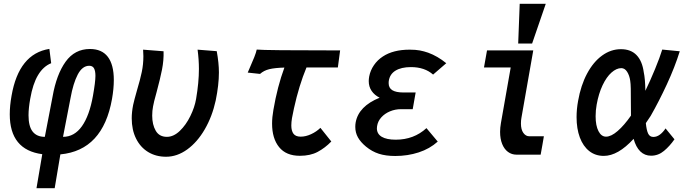

<svg xmlns="http://www.w3.org/2000/svg" viewBox="-20 -816 3640 1013"><path d="M203 -2.5Q31.5 -25 31.5 -213Q31.5 -258.5 41 -311Q79.5 -532.5 240.5 -558L250 -482.5Q208.5 -466 180.8 -419.8Q153 -373.5 139.5 -295Q130.5 -245 130.5 -208Q130.5 -149.5 152.2 -121.8Q174 -94 216.5 -94L257.5 -307Q278 -423.5 326.2 -490.5Q374.5 -557.5 454.5 -557.5Q517.5 -557.5 549 -516Q580.5 -474.5 580.5 -394Q580.5 -348 571 -294Q523 -22.5 298.5 -1.5L268.5 177H172.5ZM470.5 -311Q483.5 -384 483.5 -416Q483.5 -442 476 -455.5Q468.5 -469 451 -469Q414.5 -469 390.2 -422.8Q366 -376.5 352 -298L312.5 -94Q372.5 -94 412.2 -150Q452 -206 470.5 -311Z M675 -192Q675 -225 682.5 -262.5Q687.5 -286 703 -340.5Q719.5 -395.5 728 -436Q736.5 -476.5 736.5 -519.5Q736.5 -537 735 -554L843 -545.5Q844.5 -498.5 834.8 -449Q825 -399.5 806.5 -331Q790.5 -274 787.5 -254.5Q783 -231.5 783 -206Q783 -158 801.8 -126Q820.5 -94 860.5 -94Q896 -94 928.8 -125.5Q961.5 -157 984.2 -203.5Q1007 -250 1014.5 -293.5Q1029.5 -381 1029.5 -452.5Q1029.5 -501 1022.5 -554L1123.5 -546Q1135 -483.5 1135 -433.5Q1135 -368.5 1118 -285.5Q1099.5 -201 1060.2 -133.5Q1021 -66 967.8 -27.5Q914.5 11 856 11Q802.5 11 761.5 -14Q720.5 -39 697.8 -85Q675 -131 675 -192Z M1294.5 -450.5Q1311.5 -489 1321.5 -514.2Q1331.5 -539.5 1334.5 -554.5Q1373.5 -550 1774.5 -550L1762.5 -460H1597Q1557.5 -365 1531 -244.5Q1524 -214 1520.5 -192.8Q1517 -171.5 1517 -154Q1517 -125.5 1528.5 -110.2Q1540 -95 1566.5 -95Q1593 -95 1621.2 -108Q1649.5 -121 1670.5 -141.5L1728 -69.5Q1695 -35.5 1656.2 -14.8Q1617.5 6 1562 6Q1489.5 6 1452.5 -39.8Q1415.5 -85.5 1415.5 -164Q1415.5 -197 1422.5 -236.5Q1443.5 -359.5 1480.5 -459.5Q1429.5 -458 1400.8 -451Q1372 -444 1352 -426L1287 -433Z M1911 -42.5Q1882.5 -66 1868.5 -91.2Q1854.5 -116.5 1854.5 -146.5Q1854.5 -159.5 1856.5 -170Q1872 -255.5 1983 -300.5Q1956 -314 1940.8 -336.2Q1925.5 -358.5 1925.5 -388.5Q1925.5 -399 1928 -413Q1934 -444.5 1952.8 -472Q1971.5 -499.5 2000 -518Q2054.5 -554 2141.5 -554Q2173 -554 2195.2 -549.8Q2217.5 -545.5 2239 -538Q2288.5 -520 2334.5 -482.5L2265 -422.5Q2220.5 -462 2148 -462Q2097 -462 2066.5 -443.2Q2036 -424.5 2031 -387.5Q2030.5 -384 2030.5 -377.5Q2030.5 -352 2050 -340Q2069.5 -328 2109.5 -328H2173L2157.5 -240H2095.5Q2065 -240 2037.5 -228.5Q2010 -217 1991.8 -196.8Q1973.5 -176.5 1969.5 -150.5Q1968.5 -142.5 1968.5 -139Q1968.5 -109.5 1994.2 -94.2Q2020 -79 2068 -79Q2163.5 -79 2230 -140L2289.5 -69Q2247.5 -31 2189.2 -12Q2131 7 2065.5 7Q2015 7 1978.8 -4.8Q1942.5 -16.5 1911 -42.5Z M2618.5 -120Q2618.5 -142 2623 -167.5L2674.5 -460H2533.5L2549.5 -550H2793.5L2731 -194Q2728.5 -181 2728.5 -164.5Q2728.5 -132.5 2741.2 -114.8Q2754 -97 2772.5 -97H2849.5L2842 -53Q2832.5 -0.5 2832.5 0H2705Q2680 0 2660.2 -14.5Q2640.5 -29 2629.5 -56.2Q2618.5 -83.5 2618.5 -120ZM2859.5 -796 2787.5 -586.5H2714L2722 -796Z M3022 -198Q3022 -240 3030 -283.5Q3044.5 -366 3077.5 -427.8Q3110.5 -489.5 3156.8 -523Q3203 -556.5 3256 -556.5Q3308.5 -556.5 3338.5 -525.2Q3368.5 -494 3376.5 -435Q3384 -401 3385 -337Q3410.5 -389.5 3436 -451.5Q3461.5 -513.5 3474 -554.5L3566.5 -545.5Q3540.5 -462 3498.5 -371.2Q3456.5 -280.5 3413 -204.5Q3397.5 -180.5 3387.5 -166.5Q3391 -129.5 3399.5 -111.5Q3408 -93.5 3427 -93.5Q3445.5 -93.5 3462 -106Q3478.5 -118.5 3491.5 -138.5L3538.5 -81Q3513.5 -45 3483.2 -19.8Q3453 5.5 3415 5.5Q3381.5 5.5 3358.2 -17.2Q3335 -40 3323 -83.5Q3240.5 6.5 3165.5 6.5Q3121 6.5 3088.8 -19Q3056.5 -44.5 3039.2 -90.8Q3022 -137 3022 -198ZM3122.5 -202.5Q3122.5 -153.5 3137.5 -124.2Q3152.5 -95 3177.5 -95Q3204.5 -95 3239 -125Q3273.5 -155 3309 -206V-211Q3308.5 -228.5 3308.5 -275.5Q3308.5 -321 3308 -348.2Q3307.5 -375.5 3305 -390.5Q3301 -418 3288.8 -437.2Q3276.5 -456.5 3258 -456.5Q3232.5 -456.5 3206.2 -433.2Q3180 -410 3159.2 -366.2Q3138.5 -322.5 3128 -264Q3122.5 -234 3122.5 -202.5Z"/></svg>

Font: JuliaMono BoldItalic
Style: Regular
Weight: 700
Italic angle: -9°
Monospace: yes
Designer: cormullion
Foundry: corm
Version: Version 0.049; ttfautohint (v1.8.4)